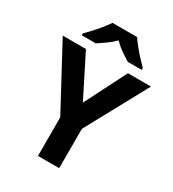

<svg xmlns="http://www.w3.org/2000/svg" viewBox="-219 -1055 1062 1176"><g transform="rotate(30 312.0 -467.0)"><path d="M312 -420 461 -714H624L387 -278V0H237V-273L0 -714H164ZM399 -934Q413 -912 435.5 -884.5Q458 -857 482 -831Q506 -805 524 -787V-774H425Q399 -790 368 -811.5Q337 -833 311 -860Q285 -833 255 -812Q225 -791 199 -774H100V-787Q119 -806 142.5 -831.5Q166 -857 188.5 -884.5Q211 -912 225 -934Z"/></g></svg>

Font: Noto Sans Bamum
Style: Regular
Weight: 400
Designer: Monotype Design Team
Foundry: Monotype Imaging Inc.
Version: Version 2.001